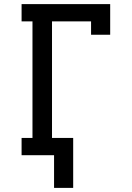

<svg xmlns="http://www.w3.org/2000/svg" viewBox="-20 -755 640 934"><path d="M243 159V0H85V-84H138V-651H85V-735H516V-586H423V-651H233V-84H336V159Z"/></svg>

Font: Iosevka Curly Slab MdEx
Style: Regular
Weight: 500
Width: 7
Monospace: yes
Designer: Belleve Invis
Foundry: Belleve Invis
Version: Version 11.1.0; ttfautohint (v1.8.3)